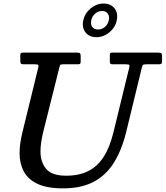

<svg xmlns="http://www.w3.org/2000/svg" viewBox="-20 -1047 935 1084"><path d="M533.5 -880.5Q511.5 -880.5 501 -894.8Q490.5 -909 495 -931.5Q500 -955 517 -970Q534 -985 556 -985Q578 -985 588.5 -970Q599 -955 594 -931.5Q589 -909 572.2 -894.8Q555.5 -880.5 533.5 -880.5ZM525.5 -837Q552 -837 575.8 -849.8Q599.5 -862.5 616.8 -884Q634 -905.5 639 -931.5Q648 -971.5 627 -999.2Q606 -1027 563.5 -1027Q537.5 -1027 513.5 -1014.2Q489.5 -1001.5 472.5 -979.8Q455.5 -958 450 -931.5Q441.5 -892 462.5 -864.5Q483.5 -837 525.5 -837ZM315 -665.5Q317.5 -676.5 320 -680.2Q322.5 -684 337 -684H419Q429 -684 432.2 -687Q435.5 -690 435.5 -700V-727.5Q435.5 -742 431.8 -746Q428 -750 414 -750H113.5Q102.5 -750 98.5 -747.2Q94.5 -744.5 94.5 -733V-704.5Q94.5 -692.5 97.8 -688.2Q101 -684 113.5 -684H177.5Q194.5 -684 196.5 -679.5Q198.5 -675 195 -661.5L106.5 -300Q99 -269 94.8 -239.5Q90.5 -210 90.5 -182Q90.5 -124.5 114 -79.8Q137.5 -35 191.2 -9.2Q245 16.5 336 16.5Q437.5 16.5 507.2 -19.8Q577 -56 621.8 -126.5Q666.5 -197 692 -300L780.5 -664Q784 -677.5 787.5 -680.8Q791 -684 808 -684H876Q886.5 -684 890.8 -687Q895 -690 895 -701V-729.5Q895 -744 890 -747Q885 -750 871 -750H612Q603.5 -750 601.8 -746Q600 -742 600 -733.5V-704.5Q600 -692.5 602.5 -688.2Q605 -684 617 -684H691Q708 -684 710.2 -679.8Q712.5 -675.5 709 -663L620.5 -300Q600 -215.5 565 -161.2Q530 -107 478 -81Q426 -55 354 -55Q272 -55 240.2 -94Q208.5 -133 208.5 -192Q208.5 -218 213.2 -248Q218 -278 226 -310Z"/></svg>

Font: Besley Medium
Style: Italic
Weight: 500
Italic angle: -13°
Designer: Owen Earl
Foundry: indestructible type*
Version: Version 2.001